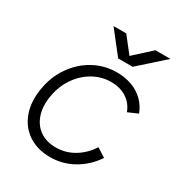

<svg xmlns="http://www.w3.org/2000/svg" viewBox="-169 -815 878 941"><g transform="rotate(30 270.0 -344.0)"><path d="M46 -254Q58 -329 98.5 -387.5Q139 -446 199 -479Q259 -512 329 -512Q376 -512 415 -497.5Q454 -483 481.5 -455.5Q509 -428 523 -391L468 -367Q452 -410 415.5 -433.5Q379 -457 328 -457Q274 -457 226.5 -430Q179 -403 146.5 -355Q114 -307 104 -246Q94 -187 109.5 -140.5Q125 -94 162 -68.5Q199 -43 252 -43Q307 -43 354.5 -71.5Q402 -100 433 -149L483 -117Q442 -56 381.5 -22Q321 12 251 12Q179 12 128 -22Q77 -56 55 -116.5Q33 -177 46 -254ZM300 -575 437 -700H522L381 -574H300ZM200 -700H272L371 -574H369H299Z"/></g></svg>

Font: Oak Sans Light Italic
Style: Regular
Weight: 400
Italic angle: -9.5°
Foundry: Erik Kennedy, Walven
Version: Version 1.000;Glyphs 3.1.2 (3151)